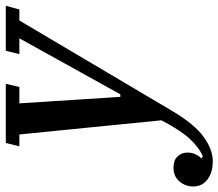

<svg xmlns="http://www.w3.org/2000/svg" viewBox="-160 -494 772 679"><g transform="rotate(-90 226.5 -154.0)"><path d="M-3 212Q-44 212 -68.5 193Q-93 174 -93 143Q-93 115 -75 94Q-57 73 -26 73Q-1 73 13 87Q27 101 27 123Q27 137 21 150.5Q15 164 6 171L13 177Q46 163 76.5 129.5Q107 96 141 30L91 -472H49L61 -520H270L259 -472H201L224 -115H233L431 -472H375L387 -520H546L533 -472H494L175 67Q127 148 82 180Q37 212 -3 212Z"/></g></svg>

Font: IBM Plex Serif Medium
Style: Italic
Weight: 500
Italic angle: -14°
Designer: Mike Abbink, Paul van der Laan, Pieter van Rosmalen
Foundry: Bold Monday
Version: Version 2.5